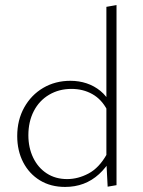

<svg xmlns="http://www.w3.org/2000/svg" viewBox="-20 -734 566 758"><path d="M237 4Q180 4 137.5 -22Q95 -48 71.5 -93.5Q48 -139 48 -197Q48 -260 75.5 -309.5Q103 -359 150.5 -387Q198 -415 258 -415Q292 -415 322 -405Q352 -395 376.5 -375Q401 -355 417 -324L403 -300Q381 -342 344.5 -362.5Q308 -383 262 -383Q213 -383 174 -360Q135 -337 113.5 -295.5Q92 -254 92 -200Q92 -151 111 -111.5Q130 -72 164.5 -49.5Q199 -27 245 -27Q288 -27 329.5 -49Q371 -71 401 -124L421 -110Q399 -72 371 -46.5Q343 -21 309.5 -8.5Q276 4 237 4ZM405 3 400 -94V-707L440 -714V-3Z"/></svg>

Font: Ysabeau ExtraLight
Style: Regular
Weight: 250
Designer: Christian Thalmann (Catharsis Fonts)
Version: Version 2.002